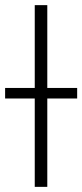

<svg xmlns="http://www.w3.org/2000/svg" viewBox="-59 -727 320 747"><path d="M125 -384.8H241.2V-343.8H125V0H76.2V-343.8H-39.1V-384.8H76.2V-707H125Z"/></svg>

Font: Pretendard JP ExtraLight
Style: Regular
Weight: 200
Designer: Base glyphs from Inter by Rasmus Andersson; Hangeul glyphs from Noto Sans CJK(Source Han Sans) by Jang Soo-young and Kan
Foundry: Kil Hyung-jin
Version: Version 1.309